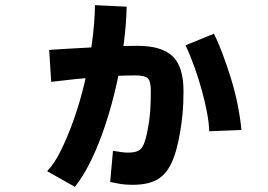

<svg xmlns="http://www.w3.org/2000/svg" viewBox="-20 -678 1040 746"><path d="M497 40Q464 40 441 35.5Q418 31 408 29L419 -92Q437 -89 451.5 -87Q466 -85 476 -85Q503 -85 517 -92Q531 -99 539 -118.5Q547 -138 554 -175Q561 -210 563.5 -244.5Q566 -279 566 -325Q566 -362 554.5 -373.5Q543 -385 505 -385Q440 -385 358 -378.5Q276 -372 179 -360L171 -484Q198 -486 240 -488.5Q282 -491 331 -493.5Q380 -496 428 -498Q476 -500 514 -500Q608 -500 650.5 -459.5Q693 -419 693 -324Q693 -275 689.5 -238Q686 -201 681 -172Q668 -90 646 -44Q624 2 588.5 21Q553 40 497 40ZM271 48 163 -13Q191 -41 217 -94Q243 -147 267 -214.5Q291 -282 309 -358.5Q327 -435 337.5 -512Q348 -589 349 -658L472 -652Q471 -587 461 -509.5Q451 -432 433 -351.5Q415 -271 390 -195Q365 -119 334.5 -56Q304 7 271 48ZM793 -168Q792 -200 784.5 -240Q777 -280 765 -324Q753 -368 737 -413.5Q721 -459 701 -502L811 -547Q827 -516 844 -471Q861 -426 877 -374.5Q893 -323 903.5 -270.5Q914 -218 918 -173Z"/></svg>

Font: Murecho Thin
Style: Bold
Weight: 700
Version: Version 1.010